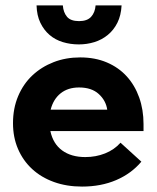

<svg xmlns="http://www.w3.org/2000/svg" viewBox="-20 -682 578 709"><path d="M283 7Q226 7 179 -10Q132 -27 98.5 -58Q65 -89 46.5 -132Q28 -175 28 -227Q28 -282 47 -327Q66 -372 99.5 -403.5Q133 -435 178 -452.5Q223 -470 276 -470Q331 -470 374.5 -451.5Q418 -433 448 -400Q478 -367 494 -322Q510 -277 510 -224V-198H166Q176 -151 209.5 -126.5Q243 -102 295 -102Q334 -102 368 -115.5Q402 -129 425 -155L502 -85Q465 -41 409 -17Q353 7 283 7ZM272 -359Q231 -359 204 -337.5Q177 -316 167 -277H376Q371 -311 344.5 -335Q318 -359 272 -359ZM271 -518Q240 -518 212 -526.5Q184 -535 163 -553Q142 -571 129 -598Q116 -625 115 -662H212Q214 -636 227.5 -620Q241 -604 272 -604Q302 -604 316.5 -620Q331 -636 333 -662H429Q427 -625 413.5 -598Q400 -571 378 -553Q356 -535 328.5 -526.5Q301 -518 271 -518Z"/></svg>

Font: Tilda Sans Extra Bold
Style: Regular
Weight: 800
Designer: ParaType Ltd
Foundry: ParaType Ltd
Version: Version 1.009